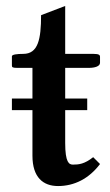

<svg xmlns="http://www.w3.org/2000/svg" viewBox="-20 -615 371 645"><path d="M20 -245H89V-92C89 -19 125 10 175 10C230 10 279 -15 316 -64L293 -87C264 -64 245 -62 225 -62C212 -62 199 -69 199 -135V-245H273V-284H199V-387H279C298 -387 316 -392 316 -404V-424C316 -430 313 -434 294 -434H199V-595L118 -564C118 -483 108 -434 58 -434C38 -434 20 -432 20 -426V-395C20 -389 22 -387 38 -387H89V-284H20Z"/></svg>

Font: Libertinus Serif Semibold
Style: Regular
Weight: 600
Designer: Philipp H. Poll, Khaled Hosny
Foundry: Caleb Maclennan
Version: Version 7.050;RELEASE